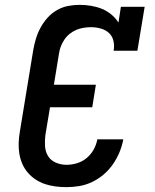

<svg xmlns="http://www.w3.org/2000/svg" viewBox="-20 -763 640 791"><path d="M254 8Q231 8 208 5Q185 2 164.5 -5Q144 -12 126 -24Q108 -36 94 -52.5Q80 -69 71.5 -89Q63 -109 59.5 -131Q56 -153 57 -176Q58 -199 62 -222L117 -557Q121 -580 128 -603.5Q135 -627 147 -649Q159 -671 176 -690Q193 -709 215 -721.5Q237 -734 261 -738.5Q285 -743 308 -743Q332 -743 355.5 -739Q379 -735 400 -726.5Q421 -718 438.5 -703.5Q456 -689 468 -670L478 -735H576L546 -554H448Q452 -574 447.5 -594Q443 -614 429 -627Q415 -640 395 -645.5Q375 -651 355 -651Q340 -651 324.5 -648.5Q309 -646 294.5 -640Q280 -634 267 -623.5Q254 -613 245 -599.5Q236 -586 230.5 -571.5Q225 -557 223 -542L202 -414H375L360 -321H186L167 -207Q164 -184 165.5 -161Q167 -138 178 -120Q189 -102 210 -93Q231 -84 254 -84Q275 -84 297 -90.5Q319 -97 337 -112Q355 -127 366 -147Q377 -167 381 -189H488Q483 -162 472.5 -136.5Q462 -111 446 -87.5Q430 -64 408 -45Q386 -26 360 -13.5Q334 -1 307 3.5Q280 8 254 8Z"/></svg>

Font: Iosevka Slab SmBdExObl
Style: Regular
Weight: 600
Width: 7
Italic angle: -9°
Monospace: yes
Designer: Belleve Invis
Foundry: Belleve Invis
Version: Version 11.1.0; ttfautohint (v1.8.3)